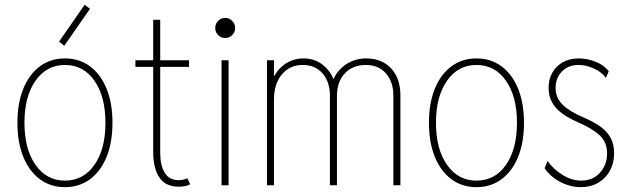

<svg xmlns="http://www.w3.org/2000/svg" viewBox="-20 -773 2633 801"><path d="M251 7.8Q190.9 7.8 146.2 -25.4Q101.6 -58.6 77.1 -118.9Q52.7 -179.2 52.7 -260.7Q52.7 -342.3 77.1 -402.6Q101.6 -462.9 146.2 -496.1Q190.9 -529.3 251 -529.3Q311 -529.3 355.7 -496.1Q400.4 -462.9 424.8 -402.6Q449.2 -342.3 449.2 -260.7Q449.2 -179.2 424.8 -118.9Q400.4 -58.6 355.7 -25.4Q311 7.8 251 7.8ZM251 -19.5Q328.1 -19.5 374 -85.2Q419.9 -150.9 419.9 -260.7Q419.9 -370.6 374 -436.3Q328.1 -502 251 -502Q174.3 -502 128.2 -436.3Q82 -370.6 82 -260.7Q82 -150.9 128.2 -85.2Q174.3 -19.5 251 -19.5ZM248 -582 226.6 -599.6 333 -752.9 355.5 -736.3Z M725.6 5.9Q670.9 5.9 645 -32.5Q619.1 -70.8 619.1 -139.6V-690.4H648.4V-133.8Q648.4 -83.5 667.2 -52.5Q686 -21.5 724.6 -21.5Q732.9 -21.5 742.9 -23.2Q752.9 -24.9 761.7 -29.3L773.4 -3.9Q761.7 2 749.5 3.9Q737.3 5.9 725.6 5.9ZM544.9 -494.1V-521.5H768.6V-494.1Z M904.3 0V-521.5H933.6V0ZM918.9 -614.3Q902.3 -614.3 890.1 -626.5Q877.9 -638.7 877.9 -656.2Q877.9 -673.8 890.1 -686Q902.3 -698.2 918.9 -698.2Q936.5 -698.2 948.7 -686Q960.9 -673.8 960.9 -656.2Q960.9 -638.7 948.7 -626.5Q936.5 -614.3 918.9 -614.3Z M1093.8 0V-521.5H1123V-456.1L1130.9 -458L1117.2 -440.4Q1132.8 -480 1167.5 -504.6Q1202.1 -529.3 1246.1 -529.3Q1295.4 -529.3 1330.3 -499.5Q1365.2 -469.7 1377 -425.8L1361.3 -443.4H1383.8L1365.2 -425.8Q1379.4 -472.7 1418.5 -501Q1457.5 -529.3 1507.8 -529.3Q1573.2 -529.3 1611.8 -487.5Q1650.4 -445.8 1650.4 -376V0H1621.1V-373Q1621.1 -431.6 1590.1 -466.8Q1559.1 -502 1506.8 -502Q1451.2 -502 1418.5 -466.8Q1385.7 -431.6 1385.7 -373V0H1356.4V-373Q1356.4 -431.2 1325.9 -466.6Q1295.4 -502 1243.2 -502Q1189 -502 1156 -462.6Q1123 -423.3 1123 -357.4V0Z M1967.8 7.8Q1907.7 7.8 1863 -25.4Q1818.4 -58.6 1793.9 -118.9Q1769.5 -179.2 1769.5 -260.7Q1769.5 -342.3 1793.9 -402.6Q1818.4 -462.9 1863 -496.1Q1907.7 -529.3 1967.8 -529.3Q2027.8 -529.3 2072.5 -496.1Q2117.2 -462.9 2141.6 -402.6Q2166 -342.3 2166 -260.7Q2166 -179.2 2141.6 -118.9Q2117.2 -58.6 2072.5 -25.4Q2027.8 7.8 1967.8 7.8ZM1967.8 -19.5Q2044.9 -19.5 2090.8 -85.2Q2136.7 -150.9 2136.7 -260.7Q2136.7 -370.6 2090.8 -436.3Q2044.9 -502 1967.8 -502Q1891.1 -502 1845 -436.3Q1798.8 -370.6 1798.8 -260.7Q1798.8 -150.9 1845 -85.2Q1891.1 -19.5 1967.8 -19.5Z M2403.3 7.8Q2358.9 7.8 2317.1 -14.2Q2275.4 -36.1 2252 -71.3L2264.6 -101.6Q2287.6 -67.4 2326.4 -43.5Q2365.2 -19.5 2405.3 -19.5Q2453.1 -19.5 2482.9 -52.5Q2512.7 -85.4 2512.7 -132.8Q2512.7 -179.2 2482.2 -208Q2451.7 -236.8 2387.7 -264.6Q2350.6 -280.8 2324 -300.5Q2297.4 -320.3 2283 -346.2Q2268.6 -372.1 2268.6 -406.2Q2268.6 -442.4 2284.4 -470.2Q2300.3 -498 2328.6 -513.7Q2356.9 -529.3 2394.5 -529.3Q2431.2 -529.3 2466.6 -514.6Q2502 -500 2519.5 -475.6L2507.8 -448.2Q2489.7 -472.7 2457.5 -487.3Q2425.3 -502 2393.6 -502Q2350.6 -502 2324.2 -474.6Q2297.9 -447.3 2297.9 -406.2Q2297.9 -365.2 2326.7 -336.7Q2355.5 -308.1 2414.1 -283.2Q2452.1 -267.1 2481 -247.6Q2509.8 -228 2525.9 -200.7Q2542 -173.3 2542 -133.8Q2542 -92.8 2524.4 -60.8Q2506.8 -28.8 2475.6 -10.5Q2444.3 7.8 2403.3 7.8Z"/></svg>

Font: Reddit Sans Condensed ExtraLight
Style: Regular
Weight: 250
Version: Version 1.014